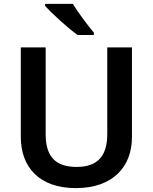

<svg xmlns="http://www.w3.org/2000/svg" viewBox="-20 -1009 787 988"><path d="M355 -989H212V-979C244 -942 330 -864 379 -829H463V-841C432 -878 382 -944 355 -989ZM659 -303V-765H532V-319C532 -209 485 -150 374 -150C268 -150 215 -201 215 -318V-765H87V-305C87 -146 185 -41 370 -41C565 -41 659 -155 659 -303Z"/></svg>

Font: Noto Sans Tamil UI SemiBold
Style: Regular
Weight: 600
Designer: Jelle Bosma - Monotype Design Team
Foundry: Monotype Imaging Inc.
Version: Version 2.004